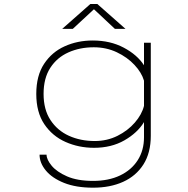

<svg xmlns="http://www.w3.org/2000/svg" viewBox="-20 -708 915 934"><path d="M437.5 11Q363 11 298.8 -17.5Q234.5 -46 195.5 -104Q156.5 -162 156.5 -251Q156.5 -340 194.5 -397.5Q232.5 -455 295 -483Q357.5 -511 431 -511Q516.5 -511 582 -476.2Q647.5 -441.5 680.5 -390.5V-500H713.5V-47.5Q713.5 35.5 677.8 91.8Q642 148 579 176.5Q516 205 433 205Q350 205 291.8 181.8Q233.5 158.5 203 121.5Q172.5 84.5 172.5 44.5H206.5Q206.5 68 231.2 98Q256 128 306.2 150Q356.5 172 433 172Q508.5 172 564 145.5Q619.5 119 650 71.2Q680.5 23.5 680.5 -40.5V-114Q648.5 -61.5 585 -25.2Q521.5 11 437.5 11ZM192 -251Q192 -175 225.5 -124Q259 -73 315.2 -47.5Q371.5 -22 441 -22Q501 -22 551.5 -47.2Q602 -72.5 636 -111.8Q670 -151 680.5 -193V-315.5Q669 -355 634.2 -392.2Q599.5 -429.5 548.2 -453.8Q497 -478 436.5 -478Q368.5 -478 313 -453.2Q257.5 -428.5 224.8 -378.2Q192 -328 192 -251ZM282.5 -567.5 419.5 -688.5H453.5L590.5 -567.5H539L437 -663L334 -567.5Z"/></svg>

Font: Trispace SemiExpanded Thin
Style: Regular
Weight: 100
Width: 6
Designer: Tyler Finck
Foundry: Etcetera Type Company
Version: Version 1.210; ttfautohint (v1.8.3)